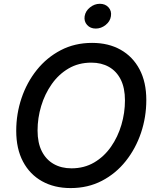

<svg xmlns="http://www.w3.org/2000/svg" viewBox="-20 -958 807 988"><path d="M343.3 9.8Q259.3 9.8 196.3 -25.4Q133.3 -60.5 98.4 -126.5Q63.5 -192.4 63.5 -284.7Q63.5 -372.1 90.8 -453.1Q118.2 -534.2 169.4 -598.1Q220.7 -662.1 292.7 -699.7Q364.7 -737.3 454.1 -737.3Q538.1 -737.3 600.6 -702.1Q663.1 -667 698 -601.3Q732.9 -535.6 732.9 -443.4Q732.9 -355.5 705.6 -274.4Q678.2 -193.4 627.2 -129.2Q576.2 -64.9 504.4 -27.6Q432.6 9.8 343.3 9.8ZM347.7 -91.8Q413.1 -91.8 464.4 -121.8Q515.6 -151.9 551 -202.6Q586.4 -253.4 604.7 -315.4Q623 -377.4 623 -441.4Q623 -505.4 601.3 -548.6Q579.6 -591.8 540.5 -613.8Q501.5 -635.7 450.2 -635.7Q384.3 -635.7 333 -605.7Q281.7 -575.7 246.1 -524.9Q210.4 -474.1 191.9 -412.4Q173.3 -350.6 173.3 -286.6Q173.3 -222.7 195.3 -179.4Q217.3 -136.2 256.6 -114Q295.9 -91.8 347.7 -91.8ZM472.7 -811Q444.8 -811 428.2 -829.6Q411.6 -848.1 415.5 -874.5Q419.9 -901.4 443.1 -919.9Q466.3 -938.5 493.7 -938.5Q522 -938.5 538.6 -919.9Q555.2 -901.4 550.8 -874.5Q546.9 -848.1 523.7 -829.6Q500.5 -811 472.7 -811Z"/></svg>

Font: Inter Medium
Style: Italic
Weight: 500
Italic angle: -9.3988°
Designer: Rasmus Andersson
Foundry: rsms
Version: Version 4.001;git-66647c0bb